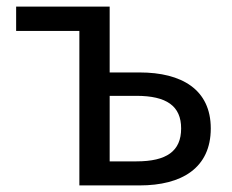

<svg xmlns="http://www.w3.org/2000/svg" viewBox="-20 -563 705 583"><path d="M221 0H404C532 0 620 -53 620 -173C620 -291 532 -343 404 -343H313V-543H29V-469H221ZM313 -73V-272H394C486 -272 530 -241 530 -173C530 -104 486 -73 394 -73Z"/></svg>

Font: Noto Sans CJK JP
Style: Regular
Weight: 400
Designer: Ryoko NISHIZUKA 西塚涼子 (kana, bopomofo & ideographs); Paul D. Hunt (Latin, Greek & Cyrillic); Sandoll Communications 산돌커뮤니
Foundry: Adobe
Version: Version 2.004;hotconv 1.0.118;makeotfexe 2.5.65603